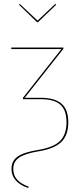

<svg xmlns="http://www.w3.org/2000/svg" viewBox="-20 -758 402 970"><path d="M38 95Q38 55 69 33Q100 11 175 -1Q252 -14 284 -46.5Q316 -79 316 -140Q316 -202 284.5 -229.5Q253 -257 185 -257H96V-264L290 -510H37V-518H300V-511L105 -264H185Q256 -264 290.5 -234.5Q325 -205 325 -140Q325 -76 290.5 -41.5Q256 -7 177 6Q105 18 76 38.5Q47 59 47 95Q47 128 66.5 149.5Q86 171 125 185L122 192Q38 162 38 95ZM264 -734 172 -646H167L76 -734L80 -738L170 -654L259 -738Z"/></svg>

Font: Fira Sans Compressed Eight
Style: Regular
Weight: 100
Width: 1
Designer: bBox Type GmbH & Carrois Corporate GbR & Edenspiekermann AG
Foundry: bBox Type GmbH & Carrois Corporate GbR & Edenspiekermann AG
Version: Version 4.301